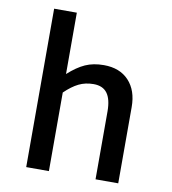

<svg xmlns="http://www.w3.org/2000/svg" viewBox="-84 -827 808 900"><g transform="rotate(10 320.0 -377.0)"><path d="M539 -363V0H431V-323Q431 -381 410 -409.5Q389 -438 345 -438Q306 -438 274.5 -422.5Q243 -407 209 -374V0H101V-754H209V-462Q251 -500 289 -517Q327 -534 377 -534Q453 -534 496 -488Q539 -442 539 -363Z"/></g></svg>

Font: Amiko SemiBold
Style: Regular
Weight: 600
Designer: Pablo Impallari, Rodrigo Fuenzalida, Andres Torresi
Foundry: Impallari Type
Version: Version 1.001; ttfautohint (v1.3)